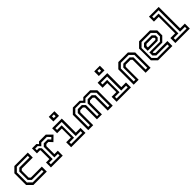

<svg xmlns="http://www.w3.org/2000/svg" viewBox="384 -2304 3858 3858"><g transform="rotate(-45 2313.0 -375.0)"><path d="M158 0 55 -103V-437L158 -540H540V-398.5H227L196.5 -368V-172L227 -141.5H540V0ZM186 -47H493V-94.5H209L150 -152.5V-391.5L206 -447H493V-494.5H183.5L102.5 -413.5V-129Z M657.5 0V-141H754.5V-391.5L747 -399H658.5V-540H785L819 -500L857.5 -540H1052L1161.5 -430.5L1052.5 -324.5L983.5 -398.5H926.5L896 -368V-140.5H993V0ZM701.5 -47H949V-94H849V-395L898 -444.5H1011L1059.5 -391.5L1095.5 -426.5L1033.5 -492H875.5L822.5 -438L773 -492H701.5V-444.5H761.5L801.5 -401V-94H701.5Z M1345 -618.5V-750H1506V-618.5ZM1398.5 -661.5H1452.5V-712H1398.5ZM1231.5 0V-141.5H1365V-398.5H1231.5V-540H1506V-141.5H1639.5V0ZM1278 -46.5H1593.5V-94H1456V-494H1278V-446.5H1408.5V-94H1278Z M1717 0V-437L1820 -540H2013.5L2065.5 -489L2117 -540H2310.5L2413.5 -437V0H2272V-368L2241.5 -398.5H2166.5L2136 -368V-30H1994.5V-368L1964 -398.5H1889L1858.5 -368V0ZM1764 -46.5H1811.5V-392L1868 -447.5H1982L2041.5 -388.5V-73H2089V-388.5L2148.5 -447.5H2263L2319 -392V-46.5H2366.5V-414L2285.5 -495H2132.5L2065.5 -428L1998.5 -495H1845L1764 -414Z M2637 -618.5V-750H2798V-618.5ZM2690.5 -661.5H2744.5V-712H2690.5ZM2523.5 0V-141.5H2657V-398.5H2523.5V-540H2798V-141.5H2931.5V0ZM2570 -46.5H2885.5V-94H2748V-494H2570V-446.5H2700.5V-94H2570Z M3009 0V-437L3112 -540H3386L3489 -437V0H3348V-368L3317.5 -398.5H3180.5L3150 -368V0ZM3056.5 -46.5H3104V-390.5L3160 -446H3339.5L3395 -391V-46.5H3442V-413L3362 -493.5H3137.5L3056.5 -412.5Z M4012.5 -540 4115.5 -437V-294.5L4012.5 -191.5H3740.5V-172L3771 -141.5H4108.5V0H3702L3599 -103V-437L3702 -540ZM3965 -446 4020.5 -391V-330.5L3972.5 -282.5H3689.5V-388L3748.5 -446ZM3987.5 -493.5H3726L3642 -410V-127.5L3723 -46.5H4059V-94H3746L3689.5 -149.5V-236.5H3991L4068 -313V-413ZM3943.5 -398.5H3771L3740.5 -368V-328H3953.5L3974.5 -349V-368Z M4193 0V-141.5H4328V-608.5H4193V-750H4469V-141.5H4604V0ZM4239.5 -46.5H4558V-94H4420.5V-704H4239.5V-656.5H4373V-94H4239.5Z"/></g></svg>

Font: Tourney Medium
Style: Regular
Weight: 500
Designer: Tyler Finck
Foundry: Etcetera Type Co
Version: Version 1.015